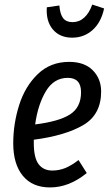

<svg xmlns="http://www.w3.org/2000/svg" viewBox="-20 -809 480 841"><path d="M128 -197V-183Q128 -118 149 -90Q170 -62 209 -62Q239 -62 266 -73Q293 -84 324 -108L360 -51Q283 12 199 12Q122 12 80 -39Q38 -90 38 -181Q38 -267 64 -349Q90 -431 145.5 -484.5Q201 -538 283 -538Q350 -538 386.5 -501Q423 -464 423 -408Q423 -307 344.5 -261Q266 -215 128 -197ZM134 -264Q239 -277 287 -308Q335 -339 335 -405Q335 -468 277 -468Q216 -468 181 -409.5Q146 -351 134 -264ZM185 -777 240 -785Q243 -747 256.5 -729.5Q270 -712 298 -712Q327 -712 349 -732Q371 -752 384 -789L436 -772Q423 -711 385.5 -677.5Q348 -644 296 -644Q242 -644 211.5 -680Q181 -716 185 -777Z"/></svg>

Font: Fira Sans Compressed
Style: Italic
Weight: 400
Width: 1
Italic angle: -8°
Designer: bBox Type GmbH & Carrois Corporate GbR & Edenspiekermann AG
Foundry: bBox Type GmbH & Carrois Corporate GbR & Edenspiekermann AG
Version: Version 4.301